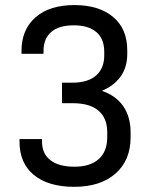

<svg xmlns="http://www.w3.org/2000/svg" viewBox="-20 -720 589 750"><path d="M112.3 -36.6Q56.2 -82.5 56.2 -167V-176.8H144V-168Q144 -120.1 176.3 -94.7Q209 -68.8 271 -68.8Q333 -68.8 366.2 -99.1Q398.9 -128.9 398.9 -184.1V-203.1Q398.9 -258.8 364.3 -288.1Q330.6 -316.9 263.2 -316.9H222.2V-397H262.2Q322.8 -397 355 -424.8Q387.2 -452.6 387.2 -503.9V-518.1Q387.2 -568.4 356.4 -594.7Q325.7 -621.1 268.1 -621.1Q210.4 -621.1 180.2 -595.2Q149.9 -569.3 149.9 -520V-509.8H64V-521Q64 -604.5 118.7 -652.3Q173.3 -700.2 271 -700.2Q367.2 -700.2 422.4 -653.3Q477.1 -606.9 477.1 -523.9V-508.8Q477.1 -457 450.7 -420.4Q424.8 -384.8 377.9 -365.2Q432.6 -346.7 461.4 -305.2Q490.2 -263.2 490.2 -202.1V-184.1Q490.2 -93.8 431.2 -42Q372.1 9.8 270 9.8Q168.9 9.8 112.3 -36.6Z"/></svg>

Font: D-DIN Exp
Style: Regular
Weight: 400
Width: 7
Designer: Charles Nix
Foundry: Datto Inc.
Version: Version 1.00